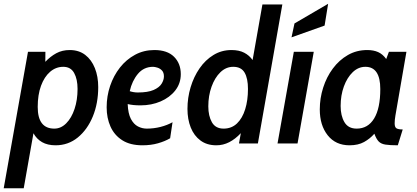

<svg xmlns="http://www.w3.org/2000/svg" viewBox="-61 -774 2250 1036"><path d="M-41 242 90 -494.5H184L183.5 -440.5Q211 -469.5 242.8 -486.8Q274.5 -504 315 -504Q364.5 -504 398.8 -477.8Q433 -451.5 451 -406.2Q469 -361 469 -304Q469 -216.5 439.8 -145.5Q410.5 -74.5 358.8 -32.2Q307 10 239 10Q195.5 10 166 -7Q136.5 -24 119.5 -55L67 242ZM232 -80Q268 -80 296.5 -108.8Q325 -137.5 341.2 -186Q357.5 -234.5 357.5 -294Q357.5 -347 339 -380.2Q320.5 -413.5 280.5 -413.5Q240.5 -413.5 209.2 -386.5Q178 -359.5 160.2 -311Q142.5 -262.5 142.5 -197Q142.5 -80 232 -80Z M857 -28Q829 -11.5 791.2 -0.8Q753.5 10 707.5 10Q641.5 10 598.8 -17.2Q556 -44.5 535.2 -91Q514.5 -137.5 514.5 -195Q514.5 -255 533.2 -310.5Q552 -366 586.2 -409.5Q620.5 -453 667.8 -478.5Q715 -504 772 -504Q841.5 -504 878 -467.8Q914.5 -431.5 914.5 -374Q914.5 -324 884.8 -286Q855 -248 805.8 -226.8Q756.5 -205.5 697.5 -205.5Q655.5 -205.5 628 -212.5Q630 -161.5 645.2 -132.5Q660.5 -103.5 683.2 -91.8Q706 -80 731 -80Q769 -80 805.2 -89.2Q841.5 -98.5 870 -114.5ZM765 -413.5Q715 -413.5 683.2 -375.5Q651.5 -337.5 639 -282Q660.5 -275 682.5 -275Q737 -275 767.8 -288.5Q798.5 -302 811 -322.2Q823.5 -342.5 823.5 -362Q823.5 -382.5 812.8 -393.8Q802 -405 788 -409.2Q774 -413.5 765 -413.5Z M1106.5 10Q1055.5 10 1020.8 -15.8Q986 -41.5 968.2 -86Q950.5 -130.5 950.5 -186.5Q950.5 -246.5 967.5 -303.2Q984.5 -360 1015.8 -405.2Q1047 -450.5 1090.8 -477.2Q1134.5 -504 1188 -504Q1229 -504 1256.8 -489.5Q1284.5 -475 1302 -450L1355 -750H1462.5L1330.5 0H1228.5L1238.5 -55.5Q1208.5 -23.5 1175.8 -6.8Q1143 10 1106.5 10ZM1145.5 -80Q1188.5 -80 1217.8 -108Q1247 -136 1262 -184.5Q1277 -233 1277 -294Q1277 -351 1258.8 -382.2Q1240.5 -413.5 1197.5 -413.5Q1158.5 -413.5 1128.2 -384.2Q1098 -355 1080.5 -306.2Q1063 -257.5 1063 -200Q1063 -148.5 1082.5 -114.2Q1102 -80 1145.5 -80Z M1436.5 0 1524.5 -494.5H1632L1544.5 0ZM1512 -572.5 1528 -647.5 1709.5 -753.5 1690.5 -636Z M1825 10Q1750 10 1707.2 -44Q1664.5 -98 1664.5 -183.5Q1664.5 -244 1682.8 -301.2Q1701 -358.5 1735 -404.2Q1769 -450 1816 -477Q1863 -504 1920.5 -504Q1954.5 -504 1979.2 -493Q2004 -482 2023 -455.5L2037.5 -494.5H2132L2072.5 -150Q2068.5 -126.5 2068.5 -108.5Q2068.5 -87.5 2078.5 -81.5Q2088.5 -75.5 2112 -75.5L2085.5 10Q2042.5 10 2018.8 6.2Q1995 2.5 1982.2 -10.8Q1969.5 -24 1959 -52.5Q1935.5 -25.5 1903.5 -7.8Q1871.5 10 1825 10ZM1863.5 -80Q1924.5 -80 1957.8 -134.8Q1991 -189.5 1991 -293.5Q1991 -413.5 1910.5 -413.5Q1872.5 -413.5 1842.2 -384.5Q1812 -355.5 1794.5 -307.5Q1777 -259.5 1777 -202Q1777 -149.5 1797.5 -114.8Q1818 -80 1863.5 -80Z"/></svg>

Font: Cabin Condensed SemiBold
Style: Italic
Weight: 600
Width: 3
Italic angle: -10°
Designer: Pablo Impallari
Foundry: Pablo Impallari. http://www.impallari.com Igino Marini. http://www.ikern.com
Version: Version 3.001; ttfautohint (v1.8.3)